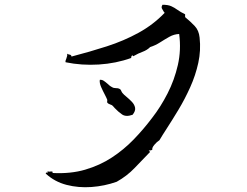

<svg xmlns="http://www.w3.org/2000/svg" viewBox="-20 -772 1040 808"><path d="M820 -614Q826 -560 814.5 -507.5Q803 -455 780.5 -405Q758 -355 731.5 -311Q705 -267 681 -230Q673 -217 665 -205Q657 -193 651 -182Q640 -175 629.5 -162.5Q619 -150 621 -142Q615 -138 606 -139Q608 -135 612 -133Q579 -99 546.5 -65Q514 -31 471 -7Q420 11 365 15Q310 19 260 6Q210 -7 173 -41Q171 -46 179 -46Q184 -46 180 -50Q181 -52 182 -52Q183 -52 183 -50Q185 -49 191 -50Q196 -51 199.5 -50Q203 -49 201 -44Q277 -40 338.5 -58Q400 -76 450.5 -109Q501 -142 543 -185.5Q585 -229 621 -277Q656 -322 685 -378.5Q714 -435 728.5 -498.5Q743 -562 734 -629Q712 -628 692.5 -617Q673 -606 653.5 -593.5Q634 -581 612 -574Q599 -561 580 -554Q561 -547 544 -537Q538 -533 538 -540Q532 -537 532 -528Q468 -505 396 -500.5Q324 -496 256 -510Q255 -513 256 -517Q257 -521 259 -525Q261 -531 262.5 -536.5Q264 -542 262 -546Q267 -543 273.5 -542Q280 -541 281 -534Q358 -554 429.5 -577Q501 -600 563 -634Q625 -668 673 -718Q672 -720 669 -723Q665 -729 661.5 -736Q658 -743 664 -752Q687 -752 700.5 -746Q714 -740 727 -730.5Q740 -721 759 -712V-700Q782 -681 799.5 -662.5Q817 -644 820 -614ZM538 -289Q510 -279 493.5 -290.5Q477 -302 463 -317Q461 -319 459 -321.5Q457 -324 455 -326Q452 -330 443.5 -332.5Q435 -335 431 -341Q431 -342 431 -346Q432 -351 431 -353Q429 -358 426.5 -363Q424 -368 421 -374Q413 -389 405.5 -406Q398 -423 400 -436Q409 -437 416.5 -432Q424 -427 432 -420Q436 -416 441 -412Q446 -408 452 -405Q458 -401 469 -401Q480 -401 486 -396Q488 -395 490 -390Q492 -385 495 -381Q498 -377 502.5 -373Q507 -369 513 -364Q524 -355 535 -343.5Q546 -332 548.5 -318.5Q551 -305 538 -289Z"/></svg>

Font: Yuji Mai
Style: Regular
Weight: 400
Designer: Kataoka Yuji
Foundry: Kinuta Font Factory
Version: Version 3.002